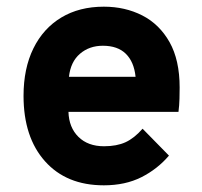

<svg xmlns="http://www.w3.org/2000/svg" viewBox="-20 -543 604 575"><path d="M291 12Q179 12 114.8 -60Q50.5 -132 50.5 -256Q50.5 -338 80 -398Q109.5 -458 163.5 -490.5Q217.5 -523 291 -523Q354.5 -523 406 -496.8Q457.5 -470.5 487.8 -416.8Q518 -363 518 -281Q518 -267 517.5 -247.2Q517 -227.5 514.5 -208H185Q186.5 -161 215 -133Q243.5 -105 291.5 -105Q329.5 -105 355.8 -117Q382 -129 407 -157.5L486 -77Q451.5 -36.5 403.2 -12.2Q355 12 291 12ZM186.5 -313H386Q381.5 -357.5 357 -381.8Q332.5 -406 288 -406Q247.5 -406 219.5 -382Q191.5 -358 186.5 -313Z"/></svg>

Font: Overpass ExtraBold
Style: Regular
Weight: 800
Designer: Delve Withrington, Dave Bailey, Thomas Jockin
Foundry: Delve Fonts LLC
Version: Version 4.000; ttfautohint (v1.8.3)